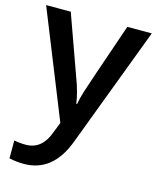

<svg xmlns="http://www.w3.org/2000/svg" viewBox="-116 -621 769 941"><g transform="rotate(15 268.0 -150.0)"><path d="M0 -540H125L234.9 -233.9Q259.8 -168.5 268.1 -110.8H272Q276.4 -137.7 288.1 -176Q299.8 -214.4 412.1 -540H536.1L305.2 71.8Q242.2 240.2 95.2 240.2Q57.1 240.2 21 231.9V141.1Q46.9 147 80.1 147Q163.1 147 196.8 50.8L216.8 0Z"/></g></svg>

Font: f2_4961           
Style: Regular
Weight: 600
Foundry: Ascender Corporation
Version: Version 1.10